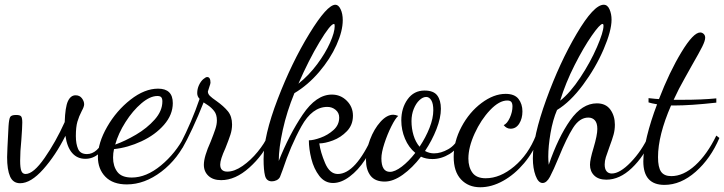

<svg xmlns="http://www.w3.org/2000/svg" viewBox="-20 -734 3055 810"><path d="M10 -71Q10 -90 16 -202Q18 -232 23 -240.5Q28 -249 48 -249Q65 -249 69.5 -242.5Q74 -236 74 -217Q74 -197 70 -143Q65 -95 65 -56Q65 -26 70 -13Q75 0 88 0Q121 0 168 -67.5Q215 -135 253 -219Q255 -282 266.5 -307Q278 -332 299 -332Q316 -332 325.5 -319.5Q335 -307 335 -294Q335 -284 325 -266Q313 -243 306.5 -220.5Q300 -198 300 -160Q300 -127 309.5 -105.5Q319 -84 347 -84Q369 -84 388 -101Q407 -118 426 -158L439 -148Q403 -64 340 -64Q306 -64 284.5 -88.5Q263 -113 256 -161Q215 -79 162.5 -20Q110 39 65 39Q35 39 22.5 10.5Q10 -18 10 -71Z M393 -72Q393 -131 432 -199Q471 -267 530.5 -313.5Q590 -360 647 -360Q709 -360 709 -299Q709 -250 672 -207.5Q635 -165 577 -138Q519 -111 461 -105Q457 -88 457 -69Q457 -33 475 -9Q493 15 536 15Q597 15 659 -36Q721 -87 760 -162L772 -153Q732 -64 661 -10Q590 44 515 44Q456 44 424.5 11.5Q393 -21 393 -72ZM665 -306Q665 -318 660.5 -323.5Q656 -329 644 -329Q613 -329 576.5 -298Q540 -267 509.5 -219Q479 -171 466 -124Q508 -139 554 -166Q600 -193 632.5 -229.5Q665 -266 665 -306Z M840 -39Q840 -73 869 -137Q882 -170 888.5 -189.5Q895 -209 895 -226Q895 -251 883.5 -265.5Q872 -280 858 -289.5Q844 -299 839 -302Q817 -246 792 -192.5Q767 -139 750 -110L741 -127Q789 -220 822 -317Q812 -327 812 -341Q812 -359 819.5 -375Q827 -391 837.5 -400Q848 -409 854 -409Q868 -409 868 -385Q868 -381 863 -367Q858 -353 857 -348Q857 -338 865.5 -329.5Q874 -321 893 -308Q924 -286 941.5 -264.5Q959 -243 959 -209Q959 -187 952 -165.5Q945 -144 931 -109Q909 -61 909 -40Q909 -10 939 -10Q969 -10 1003.5 -34Q1038 -58 1067 -93.5Q1096 -129 1109 -159L1122 -149Q1091 -80 1032 -27Q973 26 913 26Q879 26 859.5 8Q840 -10 840 -39Z M1283 -142Q1302 -142 1332.5 -153Q1363 -164 1387 -185.5Q1411 -207 1411 -238Q1411 -258 1396 -270.5Q1381 -283 1361 -283Q1297 -283 1251.5 -201Q1206 -119 1172 -16L1161 13Q1156 22 1146.5 26.5Q1137 31 1127 31Q1104 31 1098 7Q1092 -17 1092 -63Q1092 -161 1151.5 -316Q1211 -471 1285.5 -592.5Q1360 -714 1395 -714Q1408 -714 1417 -695Q1426 -676 1426 -649Q1426 -603 1399.5 -544Q1373 -485 1326 -430Q1279 -375 1222 -341Q1190 -263 1173 -186Q1156 -109 1156 -55Q1200 -166 1257 -250.5Q1314 -335 1380 -335Q1417 -335 1443 -309Q1469 -283 1469 -246Q1469 -207 1443.5 -180.5Q1418 -154 1384.5 -141.5Q1351 -129 1327 -129Q1332 -92 1351.5 -46Q1371 0 1405 0Q1480 0 1553 -163L1563 -153Q1549 -104 1520 -60Q1491 -16 1455 11Q1419 38 1385 38Q1350 38 1327 8Q1304 -22 1293.5 -64Q1283 -106 1283 -142ZM1392 -624Q1392 -633 1389 -633Q1374 -633 1328 -556.5Q1282 -480 1239 -381Q1283 -416 1318 -463Q1353 -510 1372.5 -554Q1392 -598 1392 -624Z M1524 -59Q1524 -100 1541 -145Q1558 -190 1585 -220Q1612 -250 1639 -250Q1648 -250 1660 -245Q1648 -235 1631 -201Q1614 -167 1601.5 -128.5Q1589 -90 1589 -66Q1589 -9 1625 -9Q1646 -9 1675 -31Q1704 -53 1732 -89Q1704 -112 1688.5 -149Q1673 -186 1673 -226Q1673 -278 1699.5 -315Q1726 -352 1771 -352Q1809 -352 1824.5 -331.5Q1840 -311 1840 -275Q1840 -237 1821.5 -189.5Q1803 -142 1773 -97Q1791 -87 1811 -87Q1840 -87 1871 -104.5Q1902 -122 1918 -159L1930 -149Q1911 -105 1876 -84Q1841 -63 1804 -63Q1777 -63 1756 -73Q1720 -26 1679.5 3Q1639 32 1603 32Q1562 32 1543 7Q1524 -18 1524 -59ZM1808 -269Q1808 -297 1799.5 -311Q1791 -325 1778 -325Q1764 -325 1749.5 -311.5Q1735 -298 1725.5 -274.5Q1716 -251 1716 -223Q1716 -192 1724.5 -163.5Q1733 -135 1750 -115Q1776 -154 1792 -194.5Q1808 -235 1808 -269Z M1894 -72Q1894 -137 1927 -199Q1960 -261 2011.5 -299.5Q2063 -338 2113 -338Q2151 -338 2167.5 -316.5Q2184 -295 2184 -264Q2184 -234 2170.5 -212.5Q2157 -191 2134 -191Q2117 -191 2105 -206Q2120 -213 2131 -237.5Q2142 -262 2142 -285Q2142 -298 2137 -304Q2132 -310 2120 -310Q2086 -310 2047.5 -269.5Q2009 -229 1982.5 -171Q1956 -113 1956 -65Q1956 -29 1973 -5.5Q1990 18 2029 18Q2090 18 2149.5 -32Q2209 -82 2241 -163L2254 -153Q2231 -93 2191 -45.5Q2151 2 2102.5 29Q2054 56 2006 56Q1956 56 1925 23Q1894 -10 1894 -72Z M2228 -66Q2228 -158 2284.5 -314Q2341 -470 2413 -592Q2485 -714 2527 -714Q2543 -714 2551.5 -694.5Q2560 -675 2560 -651Q2560 -604 2526.5 -526Q2493 -448 2439.5 -376Q2386 -304 2330 -270Q2312 -228 2302.5 -172.5Q2293 -117 2293 -73Q2293 -57 2295 -39Q2335 -155 2385.5 -226.5Q2436 -298 2498 -298Q2536 -298 2555 -271.5Q2574 -245 2574 -208Q2574 -186 2568.5 -166Q2563 -146 2551 -114Q2541 -87 2536 -71Q2531 -55 2531 -40Q2531 -21 2539 -11.5Q2547 -2 2561 -2Q2595 -2 2641 -49.5Q2687 -97 2717 -162L2730 -150Q2697 -74 2645.5 -25Q2594 24 2538 24Q2505 24 2487 6.5Q2469 -11 2469 -39Q2469 -61 2484 -110Q2500 -164 2500 -190Q2500 -215 2489.5 -226.5Q2479 -238 2462 -238Q2425 -238 2397.5 -194.5Q2370 -151 2338 -72Q2314 -14 2300 12Q2286 38 2269 38Q2251 38 2239.5 7Q2228 -24 2228 -66ZM2526 -625Q2526 -633 2522 -633Q2511 -633 2476.5 -583.5Q2442 -534 2404 -459Q2366 -384 2343 -309Q2386 -343 2428.5 -407.5Q2471 -472 2498.5 -535.5Q2526 -599 2526 -625Z M2694 -53Q2694 -96 2709.5 -159.5Q2725 -223 2752 -294Q2728 -298 2716 -302V-320Q2752 -316 2760 -316Q2804 -430 2854.5 -513.5Q2905 -597 2934 -597Q2942 -597 2948.5 -591Q2955 -585 2955 -575Q2955 -562 2942.5 -537Q2930 -512 2900 -460Q2895 -450 2869 -404.5Q2843 -359 2822 -313H2859Q2942 -313 3002 -319V-301Q2893 -289 2826 -289H2811Q2756 -163 2756 -71Q2756 -28 2769 -9.5Q2782 9 2812 9Q2863 9 2913 -36.5Q2963 -82 3002 -162L3015 -152Q2978 -65 2915 -9.5Q2852 46 2783 46Q2694 46 2694 -53Z"/></svg>

Font: Dancing Script
Style: Regular
Weight: 400
Designer: Pablo Impallari
Foundry: Pablo Impallari
Version: Version 2.000